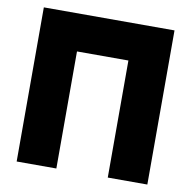

<svg xmlns="http://www.w3.org/2000/svg" viewBox="-75 -724 793 798"><g transform="rotate(10 322.0 -325.0)"><path d="M46.5 -650.5H598V0H431V-494H214V0H46.5Z"/></g></svg>

Font: Overused Grotesk ExtraBold
Style: Regular
Weight: 800
Version: Version 0.004